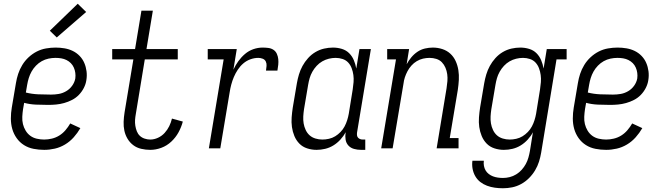

<svg xmlns="http://www.w3.org/2000/svg" viewBox="-20 -792 3540 1025"><path d="M216 8Q187 8 159 2.5Q131 -3 108 -17.5Q85 -32 69 -54.5Q53 -77 45.5 -103.5Q38 -130 38 -159.5Q38 -189 43 -218L65 -348Q69 -373 77 -397.5Q85 -422 99 -445Q113 -468 133 -486.5Q153 -505 176.5 -517Q200 -529 226 -533.5Q252 -538 277 -538Q301 -538 324.5 -534Q348 -530 368.5 -520Q389 -510 405 -493.5Q421 -477 430 -456Q439 -435 442 -411.5Q445 -388 441 -364Q438 -343 427.5 -322.5Q417 -302 401 -285.5Q385 -269 364.5 -258.5Q344 -248 322.5 -242Q301 -236 279.5 -234Q258 -232 237 -232Q204 -232 171.5 -233.5Q139 -235 109 -243L103 -209Q100 -189 99 -168.5Q98 -148 102.5 -129.5Q107 -111 117 -94.5Q127 -78 142 -67Q157 -56 176.5 -51.5Q196 -47 216 -47Q236 -47 257 -52Q278 -57 296.5 -68.5Q315 -80 329.5 -97Q344 -114 355 -133L409 -108Q394 -82 373.5 -59Q353 -36 327 -20.5Q301 -5 272.5 1.5Q244 8 216 8ZM252 -287Q273 -287 293.5 -290.5Q314 -294 333 -305Q352 -316 365 -334Q378 -352 382 -373Q384 -388 382 -403Q380 -418 374 -431.5Q368 -445 358 -455Q348 -465 335 -471.5Q322 -478 307 -480.5Q292 -483 276 -483Q258 -483 239 -479Q220 -475 203 -465.5Q186 -456 172 -441.5Q158 -427 148.5 -410Q139 -393 133.5 -375Q128 -357 125 -339L118 -298Q150 -290 184 -288.5Q218 -287 252 -287ZM283 -592 246 -628 395 -772 440 -728Z M782 8Q758 8 734 2.5Q710 -3 691.5 -17Q673 -31 661 -51Q649 -71 644 -94Q639 -117 640 -142Q641 -167 645 -192L692 -475H579V-530H701L735 -735H796L762 -530H929V-475H753L705 -183Q702 -167 701 -151.5Q700 -136 702.5 -120.5Q705 -105 710.5 -91Q716 -77 726.5 -67Q737 -57 752 -52Q767 -47 782 -47Q803 -47 823.5 -56.5Q844 -66 859 -82.5Q874 -99 883.5 -118.5Q893 -138 898 -159L956 -143Q948 -113 933 -85.5Q918 -58 894.5 -36Q871 -14 841.5 -3Q812 8 782 8Z M1095 0 1174 -475H1089V-530H1244L1226 -420Q1237 -444 1252.5 -465.5Q1268 -487 1288 -504Q1308 -521 1332.5 -529.5Q1357 -538 1382 -538Q1398 -538 1413 -536Q1428 -534 1440 -526Q1452 -518 1458 -504.5Q1464 -491 1465.5 -476.5Q1467 -462 1465.5 -446.5Q1464 -431 1461 -415H1400Q1402 -428 1403 -440.5Q1404 -453 1399 -463.5Q1394 -474 1382.5 -478.5Q1371 -483 1359 -483Q1338 -483 1317 -475.5Q1296 -468 1279 -453.5Q1262 -439 1249.5 -420Q1237 -401 1228.5 -381Q1220 -361 1214.5 -340Q1209 -319 1206 -299L1156 0Z M1670 8Q1644 8 1619.5 0Q1595 -8 1578 -25.5Q1561 -43 1551.5 -66Q1542 -89 1538.5 -114Q1535 -139 1537 -165.5Q1539 -192 1543 -218L1565 -348Q1569 -371 1576 -394.5Q1583 -418 1595 -440Q1607 -462 1624.5 -481.5Q1642 -501 1664 -514Q1686 -527 1710 -532.5Q1734 -538 1758 -538Q1782 -538 1805 -531Q1828 -524 1844 -508Q1860 -492 1869 -470.5Q1878 -449 1882 -426L1899 -530H1960L1886 -84Q1885 -76 1886 -69Q1887 -62 1891.5 -57Q1896 -52 1902.5 -49.5Q1909 -47 1917 -47H1930V8H1907Q1888 8 1870 3Q1852 -2 1840 -15Q1828 -28 1825 -46.5Q1822 -65 1825 -84V-86Q1814 -65 1797 -46.5Q1780 -28 1759.5 -15.5Q1739 -3 1716 2.5Q1693 8 1670 8ZM1701 -47Q1718 -47 1736 -51Q1754 -55 1769.5 -64.5Q1785 -74 1798 -87.5Q1811 -101 1819.5 -117Q1828 -133 1833.5 -150.5Q1839 -168 1842 -185L1863 -315Q1866 -334 1867.5 -353.5Q1869 -373 1866.5 -391.5Q1864 -410 1857.5 -427.5Q1851 -445 1839 -458Q1827 -471 1809 -477Q1791 -483 1772 -483Q1754 -483 1735.5 -478.5Q1717 -474 1700.5 -464.5Q1684 -455 1670.5 -440.5Q1657 -426 1647.5 -409Q1638 -392 1633 -374.5Q1628 -357 1625 -339L1603 -209Q1600 -189 1599 -170Q1598 -151 1601 -133Q1604 -115 1612 -98Q1620 -81 1633 -69.5Q1646 -58 1664 -52.5Q1682 -47 1701 -47Z M2015 0 2094 -475H2047V-530H2164L2151 -449Q2161 -468 2175.5 -485.5Q2190 -503 2208.5 -515.5Q2227 -528 2248.5 -533Q2270 -538 2291 -538Q2317 -538 2341.5 -530Q2366 -522 2384 -505.5Q2402 -489 2412.5 -466Q2423 -443 2427 -417.5Q2431 -392 2429.5 -365.5Q2428 -339 2424 -312L2381 -55H2428V0H2311L2364 -321Q2367 -340 2368.5 -359Q2370 -378 2367.5 -396Q2365 -414 2358 -430.5Q2351 -447 2339 -459.5Q2327 -472 2309.5 -477.5Q2292 -483 2273 -483Q2256 -483 2238.5 -479Q2221 -475 2205 -465.5Q2189 -456 2176.5 -442Q2164 -428 2155.5 -412Q2147 -396 2141.5 -379.5Q2136 -363 2134 -345L2076 0Z M2665 213Q2643 213 2621.5 210Q2600 207 2580 199.5Q2560 192 2544 179.5Q2528 167 2517.5 149Q2507 131 2503 109.5Q2499 88 2502 66H2563Q2561 80 2563.5 93.5Q2566 107 2572.5 118Q2579 129 2589.5 137Q2600 145 2612 149.5Q2624 154 2637.5 156Q2651 158 2665 158Q2683 158 2701 153.5Q2719 149 2735.5 139Q2752 129 2765 114.5Q2778 100 2787 83.5Q2796 67 2801 49Q2806 31 2809 14L2825 -86Q2814 -65 2797 -46.5Q2780 -28 2759.5 -15.5Q2739 -3 2716 2.5Q2693 8 2670 8Q2644 8 2619.5 0Q2595 -8 2578 -25.5Q2561 -43 2551.5 -66Q2542 -89 2538.5 -114Q2535 -139 2537 -165.5Q2539 -192 2543 -218L2565 -348Q2569 -371 2576 -394.5Q2583 -418 2595 -440Q2607 -462 2624.5 -481.5Q2642 -501 2664 -514Q2686 -527 2710 -532.5Q2734 -538 2758 -538Q2782 -538 2805 -531Q2828 -524 2844 -508Q2860 -492 2869 -470.5Q2878 -449 2882 -426L2899 -530H3005V-475H2951L2869 23Q2865 47 2857.5 71Q2850 95 2836.5 117.5Q2823 140 2804 159Q2785 178 2762 190.5Q2739 203 2714.5 208Q2690 213 2665 213ZM2701 -47Q2718 -47 2736 -51Q2754 -55 2769.5 -64.5Q2785 -74 2798 -87.5Q2811 -101 2819.5 -117Q2828 -133 2833.5 -150.5Q2839 -168 2842 -185L2863 -315Q2866 -334 2867.5 -353.5Q2869 -373 2866.5 -391.5Q2864 -410 2857.5 -427.5Q2851 -445 2839 -458Q2827 -471 2809 -477Q2791 -483 2772 -483Q2754 -483 2735.5 -478.5Q2717 -474 2700.5 -464.5Q2684 -455 2670.5 -440.5Q2657 -426 2647.5 -409Q2638 -392 2633 -374.5Q2628 -357 2625 -339L2603 -209Q2600 -189 2599 -170Q2598 -151 2601 -133Q2604 -115 2612 -98Q2620 -81 2633 -69.5Q2646 -58 2664 -52.5Q2682 -47 2701 -47Z M3216 8Q3187 8 3159 2.5Q3131 -3 3108 -17.5Q3085 -32 3069 -54.5Q3053 -77 3045.5 -103.5Q3038 -130 3038 -159.5Q3038 -189 3043 -218L3065 -348Q3069 -373 3077 -397.5Q3085 -422 3099 -445Q3113 -468 3133 -486.5Q3153 -505 3176.5 -517Q3200 -529 3226 -533.5Q3252 -538 3277 -538Q3301 -538 3324.5 -534Q3348 -530 3368.5 -520Q3389 -510 3405 -493.5Q3421 -477 3430 -456Q3439 -435 3442 -411.5Q3445 -388 3441 -364Q3438 -343 3427.5 -322.5Q3417 -302 3401 -285.5Q3385 -269 3364.5 -258.5Q3344 -248 3322.5 -242Q3301 -236 3279.5 -234Q3258 -232 3237 -232Q3204 -232 3171.5 -233.5Q3139 -235 3109 -243L3103 -209Q3100 -189 3099 -168.5Q3098 -148 3102.5 -129.5Q3107 -111 3117 -94.5Q3127 -78 3142 -67Q3157 -56 3176.5 -51.5Q3196 -47 3216 -47Q3236 -47 3257 -52Q3278 -57 3296.5 -68.5Q3315 -80 3329.5 -97Q3344 -114 3355 -133L3409 -108Q3394 -82 3373.5 -59Q3353 -36 3327 -20.5Q3301 -5 3272.5 1.5Q3244 8 3216 8ZM3252 -287Q3273 -287 3293.5 -290.5Q3314 -294 3333 -305Q3352 -316 3365 -334Q3378 -352 3382 -373Q3384 -388 3382 -403Q3380 -418 3374 -431.5Q3368 -445 3358 -455Q3348 -465 3335 -471.5Q3322 -478 3307 -480.5Q3292 -483 3276 -483Q3258 -483 3239 -479Q3220 -475 3203 -465.5Q3186 -456 3172 -441.5Q3158 -427 3148.5 -410Q3139 -393 3133.5 -375Q3128 -357 3125 -339L3118 -298Q3150 -290 3184 -288.5Q3218 -287 3252 -287Z"/></svg>

Font: Iosevka Slab Light
Style: Italic
Weight: 300
Italic angle: -9°
Monospace: yes
Designer: Belleve Invis
Foundry: Belleve Invis
Version: Version 11.1.1; ttfautohint (v1.8.3)